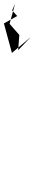

<svg xmlns="http://www.w3.org/2000/svg" viewBox="132 -519 177 983"><g transform="rotate(90 220.5 -27.5)"><path d="M0 0 -81 -96 -14 -32 -92 -38 -149 12 -251 -16 -218 -1 -189 -27 -151 41Z"/></g></svg>

Font: Hi.
Style: Bold
Weight: 400
Designer: Mew Too, Robert Jablonski
Foundry: Cannot Into Space Fonts
Version: Version 1.996